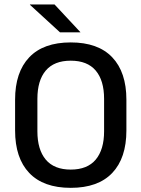

<svg xmlns="http://www.w3.org/2000/svg" viewBox="-20 -846 647 878"><path d="M303.5 13Q178.5 13 113.8 -55Q49 -123 49 -249.5V-390Q49 -516 113.8 -584Q178.5 -652 303.5 -652Q428.5 -652 493.2 -584Q558 -516 558 -390V-249.5Q558 -123 493.2 -55Q428.5 13 303.5 13ZM303.5 -70.5Q379.5 -70.5 417.8 -116.2Q456 -162 456 -245.5V-394Q456 -478 417.8 -523.2Q379.5 -568.5 303.5 -568.5Q227.5 -568.5 189.2 -523.2Q151 -478 151 -394V-245.5Q151 -162 189.2 -116.2Q227.5 -70.5 303.5 -70.5ZM347.5 -699 229.5 -825.5H117V-824L254.5 -698H347.5Z"/></svg>

Font: Anek Kannada Medium
Style: Regular
Weight: 500
Designer: Vaishnavi Murthy, Maithili Shingre (Kannada) & Yesha Goshar (Latin)
Foundry: Ek Type
Version: Version 1.003